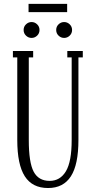

<svg xmlns="http://www.w3.org/2000/svg" viewBox="-20 -937 479 967"><path d="M222 10Q143 10 105 -49Q67 -108 67 -232V-648H45V-680H147V-648H125V-232Q125 -119 149.5 -72.5Q174 -26 230 -26Q283 -26 312 -74.5Q341 -123 341 -232V-648H319V-680H397V-648H375V-232Q375 -108 337 -49Q299 10 222 10ZM139 -746Q123 -746 111 -757.5Q99 -769 99 -786Q99 -803 111 -814.5Q123 -826 139 -826Q155 -826 167 -814.5Q179 -803 179 -786Q179 -769 167 -757.5Q155 -746 139 -746ZM303 -746Q287 -746 275 -757.5Q263 -769 263 -786Q263 -803 275 -814.5Q287 -826 303 -826Q319 -826 331 -814.5Q343 -803 343 -786Q343 -769 331 -757.5Q319 -746 303 -746ZM123.8 -917.4H318.2V-876H123.8Z"/></svg>

Font: Margherita Variable
Style: Regular
Weight: 400
Designer: James Puckett
Foundry: Dunwich Type Founders
Version: Version 1.008